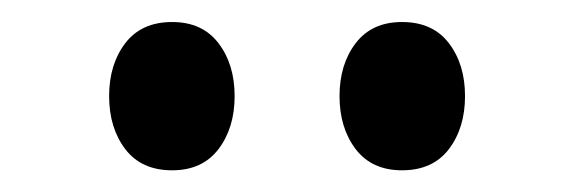

<svg xmlns="http://www.w3.org/2000/svg" viewBox="-20 -761 540 177"><path d="M350.6 -604Q322.8 -604 307.9 -623.5Q293 -643.1 293 -672.4Q293 -701.7 307.9 -721.2Q322.8 -740.7 350.6 -740.7Q378.9 -740.7 393.8 -721.2Q408.7 -701.7 408.7 -672.4Q408.7 -643.1 393.8 -623.5Q378.9 -604 350.6 -604ZM138.7 -604Q110.4 -604 95.5 -623.5Q80.6 -643.1 80.6 -672.4Q80.6 -701.7 95.5 -721.2Q110.4 -740.7 138.7 -740.7Q166.5 -740.7 181.4 -721.2Q196.3 -701.7 196.3 -672.4Q196.3 -643.1 181.4 -623.5Q166.5 -604 138.7 -604Z"/></svg>

Font: Gelasio Medium
Style: Regular
Weight: 500
Designer: Eben Sorkin
Foundry: Eben Sorkin
Version: Version 1.008